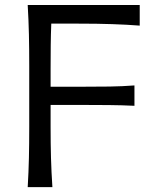

<svg xmlns="http://www.w3.org/2000/svg" viewBox="-20 -770 644 790"><path d="M94 0H195.6Q191.4 -62.6 189.8 -120.6Q188.2 -178.5 188.2 -248V-338.3H304.8Q376 -338.3 428.5 -337.7Q481 -337.2 533.2 -334.7V-418.5Q483.9 -414.7 431.2 -413.9Q378.5 -413.1 305.7 -413.1H188.2V-486.2Q188.2 -537.8 188.7 -582.7Q189.2 -627.6 191 -672.8H298.7Q380.9 -672.8 441.5 -670.7Q502.1 -668.7 554.9 -664.6V-749.5H94Q97.7 -686.5 99 -628.2Q100.3 -569.8 100.3 -499.4V-248Q100.3 -178.5 99 -120.6Q97.7 -62.6 94 0Z"/></svg>

Font: Pinar FD VF
Style: Regular
Weight: 300
Designer: Amin Abedi
Version: Version 2.000